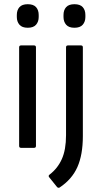

<svg xmlns="http://www.w3.org/2000/svg" viewBox="-20 -703 485 913"><path d="M80 0Q71 0 71 -9V-478Q71 -487 80 -487H142Q151 -487 151 -478V-9Q151 0 142 0ZM112 -571Q85 -571 72.5 -585.5Q60 -600 60 -622V-632Q60 -655 72.5 -669Q85 -683 112 -683Q139 -683 151.5 -669Q164 -655 164 -632V-622Q164 -600 151.5 -585.5Q139 -571 112 -571ZM263 189Q256 192 251 186L214 140Q208 133 216 127Q254 98 274 53.5Q294 9 294 -60V-478Q294 -487 303 -487H365Q374 -487 374 -478V-56Q374 33 348 91.5Q322 150 263 189ZM334 -571Q307 -571 294.5 -585.5Q282 -600 282 -622V-632Q282 -655 294.5 -669Q307 -683 334 -683Q361 -683 373.5 -669Q386 -655 386 -632V-622Q386 -600 373.5 -585.5Q361 -571 334 -571Z"/></svg>

Font: Sofia Sans Semi Condensed
Style: Regular
Weight: 400
Designer: Botio Nikoltchev, Ani Petrova
Foundry: lettersoup
Version: Version 4.100; ttfautohint (v1.8.4.7-5d5b)